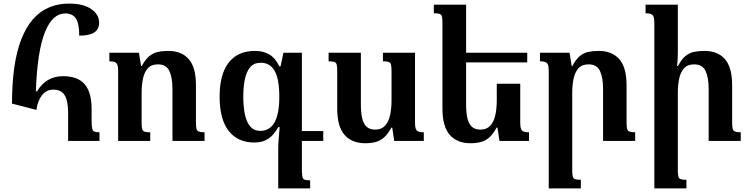

<svg xmlns="http://www.w3.org/2000/svg" viewBox="-20 -786 4177 1071"><path d="M183 -173 47 -208Q47 -319 59.5 -408Q72 -497 98 -564.5Q124 -632 162 -676.5Q200 -721 251 -743.5Q302 -766 365 -766Q445 -766 489 -735.5Q533 -705 533 -660Q533 -622 505 -604.5Q477 -587 422 -587Q422 -656 403 -683.5Q384 -711 344 -711Q309 -711 281 -686Q253 -661 231.5 -608.5Q210 -556 197 -473.5Q184 -391 180 -277H187Q213 -320 249 -340.5Q285 -361 332 -361Q413 -361 452 -316.5Q491 -272 491 -177V-112Q491 -84 494 -70Q497 -56 506.5 -52Q516 -48 535 -48V0H360V-152Q360 -200 351.5 -229.5Q343 -259 325 -272.5Q307 -286 277 -286Q257 -286 241 -277.5Q225 -269 213.5 -254Q202 -239 194 -218Q186 -197 183 -173Z M1121 -48V0H942V-289Q942 -354 924.5 -390.5Q907 -427 861 -427Q824 -427 804.5 -405Q785 -383 777.5 -347Q770 -311 770 -269V-100Q770 -78 773 -66.5Q776 -55 786.5 -51.5Q797 -48 818 -48V0H639V-392Q639 -414 634.5 -425Q630 -436 619.5 -440Q609 -444 590 -444V-492H755L767 -418H771Q791 -455 812.5 -472.5Q834 -490 860 -496Q886 -502 918 -502Q993 -502 1033 -456Q1073 -410 1073 -311V-102Q1073 -79 1076 -67.5Q1079 -56 1089.5 -52Q1100 -48 1121 -48Z M1561 -492H1664V164Q1664 188 1667 200.5Q1670 213 1680 216.5Q1690 220 1710 220V265H1532V51Q1532 24 1534 -5Q1536 -34 1540 -77H1532Q1508 -33 1476.5 -12Q1445 9 1399 9Q1306 9 1255.5 -56Q1205 -121 1205 -247Q1205 -371 1255.5 -436.5Q1306 -502 1402 -502Q1450 -502 1483.5 -481.5Q1517 -461 1538 -416H1545ZM1433 -56Q1457 -56 1476.5 -67Q1496 -78 1509.5 -100Q1523 -122 1530.5 -158.5Q1538 -195 1538 -246Q1538 -345 1512 -390.5Q1486 -436 1435 -436Q1396 -436 1375 -410.5Q1354 -385 1345.5 -342Q1337 -299 1337 -246Q1337 -194 1345.5 -150.5Q1354 -107 1375 -81.5Q1396 -56 1433 -56ZM1628 0V-55H1783V0Z M2017 13Q1943 13 1902 -33.5Q1861 -80 1861 -181V-390Q1861 -413 1858.5 -424.5Q1856 -436 1846 -440Q1836 -444 1813 -444V-492H1993V-203Q1993 -159 2000 -127.5Q2007 -96 2024.5 -79.5Q2042 -63 2073 -63Q2108 -63 2128 -85Q2148 -107 2156 -144Q2164 -181 2164 -223V-392Q2164 -414 2161 -425.5Q2158 -437 2148 -440.5Q2138 -444 2116 -444V-492H2295V-100Q2295 -78 2299.5 -67Q2304 -56 2314.5 -52Q2325 -48 2344 -48V0H2179L2168 -74H2163Q2144 -39 2123 -20Q2102 -1 2076 6Q2050 13 2017 13Z M2882 -319V-100Q2882 -78 2886.5 -67Q2891 -56 2901.5 -52Q2912 -48 2931 -48V0H2766L2755 -74H2750Q2731 -39 2710 -20Q2689 -1 2663 6Q2637 13 2604 13Q2530 13 2489 -33.5Q2448 -80 2448 -181V-658Q2448 -681 2445.5 -692.5Q2443 -704 2433 -708Q2423 -712 2400 -712V-760H2580V-203Q2580 -159 2587 -127.5Q2594 -96 2611.5 -79.5Q2629 -63 2660 -63Q2695 -63 2715 -85Q2735 -107 2743 -144Q2751 -181 2751 -223V-319ZM2557 -438V-492H2921V-438Z M3523 -48V0H3344V-289Q3344 -354 3326.5 -390.5Q3309 -427 3263 -427Q3226 -427 3206.5 -405Q3187 -383 3179.5 -347Q3172 -311 3172 -269V165Q3172 187 3175 198.5Q3178 210 3188.5 213.5Q3199 217 3220 217V265H3041V-392Q3041 -414 3036.5 -425Q3032 -436 3021.5 -440Q3011 -444 2992 -444V-492H3157L3169 -418H3173Q3193 -456 3214.5 -473.5Q3236 -491 3262 -496.5Q3288 -502 3320 -502Q3394 -502 3434.5 -456Q3475 -410 3475 -311V-102Q3475 -79 3478 -67.5Q3481 -56 3491.5 -52Q3502 -48 3523 -48Z M4112 -48V0H3933V-289Q3933 -354 3915.5 -390.5Q3898 -427 3852 -427Q3815 -427 3795.5 -405Q3776 -383 3768.5 -347Q3761 -311 3761 -269V165Q3761 187 3764 198.5Q3767 210 3777.5 213.5Q3788 217 3809 217V265H3630V-660Q3630 -682 3625.5 -693Q3621 -704 3610.5 -708Q3600 -712 3581 -712V-760H3761V-492Q3761 -473 3760 -454.5Q3759 -436 3757 -418H3762Q3782 -456 3803.5 -473.5Q3825 -491 3851 -496.5Q3877 -502 3909 -502Q3984 -502 4024 -456Q4064 -410 4064 -311V-102Q4064 -79 4067 -67.5Q4070 -56 4080.5 -52Q4091 -48 4112 -48Z"/></svg>

Font: Noto Serif Armenian SemiBold
Style: Regular
Weight: 600
Version: Version 2.007